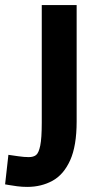

<svg xmlns="http://www.w3.org/2000/svg" viewBox="-37 -721 407 754"><path d="M70 13Q50 13 30.5 10.5Q11 8 -2.5 5.5Q-16 3 -17 3L-4 -113Q10 -111 34 -107.5Q58 -104 76 -104Q94 -104 104.5 -112Q115 -120 121 -149Q127 -178 127 -239V-701H264V-244Q264 -148 238.5 -91.5Q213 -35 169 -11Q125 13 70 13Z"/></svg>

Font: Ruda ExtraBold
Style: Regular
Weight: 800
Designer: Mariela Monsalve and Angelina Sanchez
Foundry: Mariela Monsalve and Angelina Sanchez
Version: Version 2.000